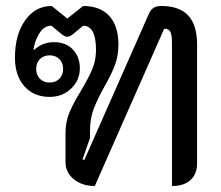

<svg xmlns="http://www.w3.org/2000/svg" viewBox="-20 -613 739 642"><path d="M199 -72V-169Q199 -205 212 -236.5Q225 -268 251 -310Q276 -352 288.5 -381.5Q301 -411 301 -446Q301 -527 258 -527L223 -498Q212 -490 205 -490Q198 -490 187 -498L152 -527Q128 -527 112.5 -503Q97 -479 92 -448L94 -446Q122 -472 160 -472Q201 -472 224 -447Q247 -422 247 -385Q247 -345 218 -317Q189 -289 146 -289Q93 -289 61.5 -324.5Q30 -360 30 -420Q30 -497 64 -545Q98 -593 153 -593L205 -551L258 -593Q315 -593 345.5 -559.5Q376 -526 376 -464Q376 -427 364.5 -396Q353 -365 330 -325Q306 -282 293.5 -249.5Q281 -217 281 -176V-152L256 -80L262 -78L477 -565Q483 -580 493 -586.5Q503 -593 519 -593Q580 -593 609.5 -561Q639 -529 639 -464V-67Q639 -31 617 -11Q595 9 555 9V-469Q555 -497 549.5 -507Q544 -517 529 -517L297 9Q255 9 227 -13.5Q199 -36 199 -72ZM191 -383Q191 -403 178.5 -415.5Q166 -428 146 -428Q126 -428 113.5 -415.5Q101 -403 101 -383Q101 -362 113.5 -349.5Q126 -337 146 -337Q166 -337 178.5 -349.5Q191 -362 191 -383Z"/></svg>

Font: K2D
Style: Regular
Weight: 400
Version: Version 1.000; ttfautohint (v1.6)